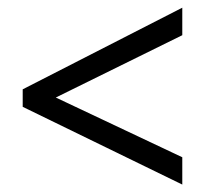

<svg xmlns="http://www.w3.org/2000/svg" viewBox="-20 -611 540 504"><path d="M458.5 -126.5 39.6 -330.6V-376.5L458.5 -590.8V-518.6L126.5 -355L458.5 -198.2Z"/></svg>

Font: Open Sans SemiCondensed
Style: Regular
Weight: 400
Width: 4
Designer: Monotype Design Team
Foundry: Monotype Imaging Inc.
Version: Version 3.000